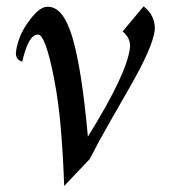

<svg xmlns="http://www.w3.org/2000/svg" viewBox="-20 -588 547 615"><path d="M130.8 -566.2Q182.1 -569.2 212.1 -467.7Q242.1 -366.2 261.5 -150.3Q388.7 -354.9 396.4 -436.9Q398.5 -466.2 372.8 -487.2L440 -567.7Q477.4 -538.5 475.9 -493.3Q472.8 -464.1 451.8 -416.7Q430.8 -369.2 388.7 -296.4Q356.4 -240 325.6 -186.2Q294.9 -132.3 267.7 -79L185.6 7.7Q182.1 -90.3 174.9 -175.9Q167.7 -261.5 153.3 -335.9Q125.6 -477.4 101.5 -477.4Q70.8 -477.4 51.3 -390.3Q30.8 -396.4 30.8 -417.9Q32.3 -435.9 40.5 -460.8Q48.7 -485.6 66.2 -511.3Q103.6 -566.2 130.8 -566.2Z"/></svg>

Font: MM Jasmine
Style: Regular
Weight: 400
Designer: Khon Soe Zaw Thu
Version: Version 1.00 July 11, 2016, initial release